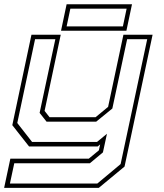

<svg xmlns="http://www.w3.org/2000/svg" viewBox="-32 -708 792 928"><path d="M108.5 0 27.5 -103 120 -540H261.5L183.5 -172L207.5 -141.5H430L490.5 -191.5L564.5 -540H705.5L570 97L445.5 200H-12L18 59H397L446 18.5L452 -10L440 0ZM16 179H438.5L551 85L679.5 -518.5H582.5L511 -183.5L433 -120H193L159.5 -162.5L235.5 -518.5H137.5L51.5 -113.5L123 -22H437L485 -61.5L465.5 28.5L402.5 81H37ZM263 -559.5 290 -687.5H606L579 -559.5ZM290 -580.5H562L580 -666H308Z"/></svg>

Font: Tourney Expanded ExtraLight
Style: Italic
Weight: 200
Width: 7
Italic angle: -12°
Designer: Tyler Finck
Foundry: Etcetera Type Co
Version: Version 1.010; ttfautohint (v1.8.3)